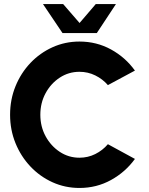

<svg xmlns="http://www.w3.org/2000/svg" viewBox="-20 -919 739 952"><path d="M374 13Q303 13 240.5 -15.2Q178 -43.5 130.8 -93.5Q83.5 -143.5 56.8 -209.2Q30 -275 30 -350Q30 -425.5 56.8 -491.2Q83.5 -557 130.8 -606.8Q178 -656.5 240.5 -684.8Q303 -713 374 -713Q459 -713 530.5 -673.8Q602 -634.5 649 -569L515 -497Q489 -527 452.5 -545Q416 -563 374 -563Q320.5 -563 276.5 -534.2Q232.5 -505.5 206.2 -457.2Q180 -409 180 -350Q180 -291.5 206.2 -243.2Q232.5 -195 276.5 -166Q320.5 -137 374 -137Q416 -137 452.5 -155.2Q489 -173.5 515 -204L649 -131Q602 -66 530.5 -26.5Q459 13 374 13ZM290 -755 193 -899H293L374.5 -805L455 -899H555L460 -755Z"/></svg>

Font: Urbanist Black
Style: Regular
Weight: 900
Designer: Corey Hu
Foundry: Corey Hu
Version: Version 1.330; ttfautohint (v1.8.4.7-5d5b)